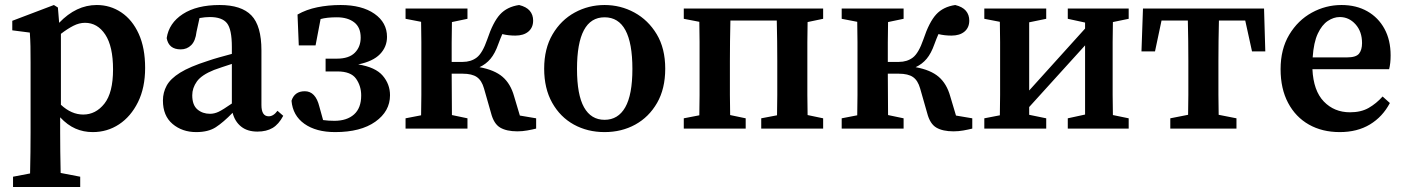

<svg xmlns="http://www.w3.org/2000/svg" viewBox="-20 -513 5607 766"><path d="M32 233V192L100 179Q101 135 101.5 94.5Q102 54 102 16V-263Q102 -304 101.5 -328.5Q101 -353 99 -383L29 -392V-430L195 -493L211 -483L216 -422Q284 -493 366 -493Q420 -493 464 -463.5Q508 -434 533.5 -378Q559 -322 559 -242Q559 -163 530.5 -105.5Q502 -48 455 -17Q408 14 350 14Q313 14 281 0Q249 -14 220 -45V15Q220 52 220.5 92.5Q221 133 222 177L300 192V233ZM319 -422Q296 -422 272.5 -410Q249 -398 223 -378V-95Q265 -56 312 -56Q362 -56 396.5 -99.5Q431 -143 431 -236Q431 -328 400 -375Q369 -422 319 -422Z M1007 12Q967 12 942 -8Q917 -28 908 -63Q871 -25 841 -5.5Q811 14 763 14Q707 14 668.5 -18.5Q630 -51 630 -112Q630 -144 645 -171.5Q660 -199 698.5 -223Q737 -247 809 -270Q829 -277 854 -284Q879 -291 905 -298V-326Q905 -396 885.5 -420.5Q866 -445 817 -445Q808 -445 797.5 -444Q787 -443 776 -441L764 -386Q760 -350 743 -333Q726 -316 701 -316Q653 -316 645 -361Q654 -421 709.5 -457Q765 -493 856 -493Q943 -493 983 -451.5Q1023 -410 1023 -312V-94Q1023 -49 1052 -49Q1071 -49 1087 -71L1110 -51Q1092 -17 1067.5 -2.5Q1043 12 1007 12ZM747 -133Q747 -94 767.5 -76.5Q788 -59 818 -59Q835 -59 852 -67Q869 -75 905 -100V-258Q884 -251 865.5 -245Q847 -239 834 -234Q784 -214 765.5 -188Q747 -162 747 -133Z M1536 -133Q1536 -69 1477.5 -27.5Q1419 14 1317 14Q1241 14 1194.5 -19Q1148 -52 1143 -111Q1155 -149 1196 -149Q1239 -149 1254 -88L1269 -34Q1290 -31 1314 -31Q1364 -31 1392.5 -56.5Q1421 -82 1421 -132Q1421 -170 1400.5 -199Q1380 -228 1326 -228H1279V-279H1324Q1372 -279 1395.5 -302.5Q1419 -326 1419 -363Q1419 -404 1393 -424Q1367 -444 1324 -444Q1284 -444 1259 -437L1239 -332H1172L1167 -455Q1202 -475 1246 -484Q1290 -493 1339 -493Q1424 -493 1474 -458Q1524 -423 1524 -366Q1524 -326 1496 -297Q1468 -268 1409 -256Q1478 -245 1507 -211Q1536 -177 1536 -133Z M1939 -62 1911 -160Q1902 -192 1882.5 -205.5Q1863 -219 1826 -219H1782Q1782 -179 1782.5 -134.5Q1783 -90 1783 -54L1845 -41V0H1598V-41L1660 -53Q1661 -90 1661 -133.5Q1661 -177 1661 -210V-269Q1661 -302 1661 -345.5Q1661 -389 1660 -426L1598 -438V-479H1845V-438L1783 -425Q1782 -388 1782 -344Q1782 -300 1782 -266H1826Q1859 -266 1882 -283.5Q1905 -301 1924 -356Q1947 -425 1975 -455.5Q2003 -486 2051 -493Q2080 -486 2093.5 -470Q2107 -454 2107 -431Q2107 -403 2088 -387Q2069 -371 2036 -371Q2008 -371 1984 -377Q1980 -368 1976 -358Q1972 -348 1968 -337Q1955 -300 1937 -278.5Q1919 -257 1893 -245Q1953 -234 1985 -206.5Q2017 -179 2031 -129L2054 -52L2119 -41V0Q2103 4 2083.5 7.5Q2064 11 2044 11Q2001 11 1975.5 -4Q1950 -19 1939 -62Z M2392 14Q2324 14 2269.5 -16Q2215 -46 2183 -103Q2151 -160 2151 -239Q2151 -319 2184.5 -376Q2218 -433 2273 -463Q2328 -493 2392 -493Q2456 -493 2511 -463Q2566 -433 2600 -376.5Q2634 -320 2634 -239Q2634 -159 2601.5 -102.5Q2569 -46 2514.5 -16Q2460 14 2392 14ZM2392 -35Q2446 -35 2474.5 -85Q2503 -135 2503 -238Q2503 -444 2392 -444Q2282 -444 2282 -238Q2282 -135 2310 -85Q2338 -35 2392 -35Z M2708 0V-41L2770 -53Q2771 -90 2771 -133.5Q2771 -177 2771 -210V-269Q2771 -302 2771 -345.5Q2771 -389 2770 -426L2708 -438V-479H3264V-438L3202 -425Q3201 -388 3201 -345Q3201 -302 3201 -269V-210Q3201 -177 3201 -134Q3201 -91 3202 -54L3264 -41V0H3017V-41L3080 -53Q3081 -91 3081 -134Q3081 -177 3081 -210V-269Q3081 -304 3080.5 -349Q3080 -394 3079 -431H2894Q2893 -394 2892.5 -349Q2892 -304 2892 -269V-210Q2892 -177 2892 -134Q2892 -91 2893 -54L2955 -41V0Z M3679 -62 3651 -160Q3642 -192 3622.5 -205.5Q3603 -219 3566 -219H3522Q3522 -179 3522.5 -134.5Q3523 -90 3523 -54L3585 -41V0H3338V-41L3400 -53Q3401 -90 3401 -133.5Q3401 -177 3401 -210V-269Q3401 -302 3401 -345.5Q3401 -389 3400 -426L3338 -438V-479H3585V-438L3523 -425Q3522 -388 3522 -344Q3522 -300 3522 -266H3566Q3599 -266 3622 -283.5Q3645 -301 3664 -356Q3687 -425 3715 -455.5Q3743 -486 3791 -493Q3820 -486 3833.5 -470Q3847 -454 3847 -431Q3847 -403 3828 -387Q3809 -371 3776 -371Q3748 -371 3724 -377Q3720 -368 3716 -358Q3712 -348 3708 -337Q3695 -300 3677 -278.5Q3659 -257 3633 -245Q3693 -234 3725 -206.5Q3757 -179 3771 -129L3794 -52L3859 -41V0Q3843 4 3823.5 7.5Q3804 11 3784 11Q3741 11 3715.5 -4Q3690 -19 3679 -62Z M4240 -438V-479H4483V-438L4420 -425Q4419 -388 4419 -345Q4419 -302 4419 -269V-210Q4419 -177 4419 -134Q4419 -91 4420 -54L4483 -41V0H4240V-41L4309 -56V-332L4086 -86V-55L4154 -41V0H3907V-41L3969 -53Q3970 -91 3970 -134Q3970 -177 3970 -210V-269Q3970 -302 3970 -345.5Q3970 -389 3969 -426L3907 -438V-479H4154V-438L4086 -424V-152L4309 -399V-423Z M4534 -308 4540 -479H5023L5028 -308H4975L4948 -431H4843Q4842 -394 4841.5 -349Q4841 -304 4841 -269V-210Q4841 -177 4841 -134.5Q4841 -92 4842 -55L4913 -41V0H4649V-41L4720 -55Q4721 -92 4721 -134.5Q4721 -177 4721 -210V-269Q4721 -304 4720.5 -349Q4720 -394 4719 -431H4614L4588 -308Z M5325 -445Q5301 -445 5277.5 -429.5Q5254 -414 5237.5 -379Q5221 -344 5217 -284H5354Q5390 -284 5402 -299Q5414 -314 5414 -341Q5414 -387 5388 -416Q5362 -445 5325 -445ZM5325 14Q5255 14 5202 -16Q5149 -46 5119 -102.5Q5089 -159 5089 -237Q5089 -317 5123.5 -374.5Q5158 -432 5213.5 -462.5Q5269 -493 5332 -493Q5391 -493 5435 -468Q5479 -443 5503.5 -398Q5528 -353 5528 -292Q5528 -260 5522 -237H5216Q5220 -151 5261.5 -108Q5303 -65 5366 -65Q5410 -65 5440.5 -82.5Q5471 -100 5496 -128L5525 -102Q5496 -47 5445.5 -16.5Q5395 14 5325 14Z"/></svg>

Font: Source Serif Pro Semibold
Style: Regular
Weight: 600
Designer: Frank Grießhammer
Foundry: Adobe Systems Incorporated
Version: Version 3.000;hotconv 1.0.109;makeotfexe 2.5.65596